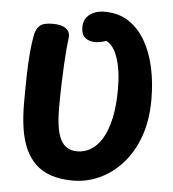

<svg xmlns="http://www.w3.org/2000/svg" viewBox="-58 -904 868 965"><g transform="rotate(5 376.5 -421.5)"><path d="M346.8 8Q283.3 8 236 -7.7Q188.7 -23.4 156.6 -54.2Q124.4 -84.9 104.5 -129.3Q84.6 -173.8 75.8 -231.6Q67.1 -289.3 67.1 -359.4Q67.1 -439.6 68.7 -502.9Q70.3 -566.2 74.8 -616.7Q79.3 -667.2 87.3 -707.3Q93.7 -735.2 111.5 -751.8Q129.3 -768.3 177.2 -768.3Q222.9 -768.3 244.7 -750.5Q266.6 -732.7 261.8 -701.6Q259.6 -687 256.4 -652Q253.3 -617 250.6 -568.8Q247.9 -520.7 246.3 -464.6Q244.7 -408.6 244.7 -351.7Q244.7 -239.7 270.3 -190.1Q295.9 -140.4 354.6 -140.4Q391 -140.4 423.1 -159.7Q455.2 -178.9 479.4 -219.3Q503.7 -259.8 517.4 -322Q531.2 -384.2 531.2 -469.4Q531.2 -563.6 509.9 -626.6Q488.7 -689.6 450.9 -706.4Q422.8 -695.1 393.8 -695.3Q364.8 -695.6 345.2 -711.9Q325.7 -728.3 325.7 -764.4Q325.7 -806 356.2 -828.9Q386.7 -851.9 432.9 -851.4Q502.6 -850.8 553.3 -817.4Q604 -784 637.4 -725.8Q670.8 -667.7 687.1 -592.4Q703.3 -517.1 703.3 -432.7Q703.3 -325 673.1 -242.8Q642.9 -160.7 591.9 -105.1Q541 -49.4 477.4 -20.7Q413.8 8 346.8 8Z"/></g></svg>

Font: Playpen Sans
Style: Regular
Weight: 400
Designer: Laura Meseguer, Veronika Burian, José Scaglione, Kostas Bartsokas, Vera Evstafieva, Tom Grace, Yorlmar Campos
Foundry: TypeTogether
Version: Version 2.000